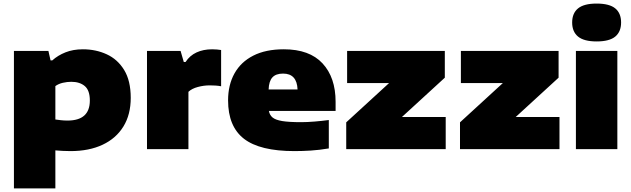

<svg xmlns="http://www.w3.org/2000/svg" viewBox="-20 -835 3534 1075"><path d="M58 220V-550H251L263 -497H273Q304 -525 346.8 -542Q389.5 -559 444 -559Q516.5 -559 577.5 -531Q638.5 -503 675.2 -443Q712 -383 712 -287Q712 -193.5 671 -126.8Q630 -60 554.2 -24.5Q478.5 11 375 11Q352.5 11 330.8 9.8Q309 8.5 290 7V220ZM358 -160Q483 -160 483 -272Q483 -329 454.8 -353Q426.5 -377 379 -377Q356 -377 332 -371.5Q308 -366 290 -353V-166Q303.5 -164 321 -162Q338.5 -160 358 -160Z M803 0V-550H991L1009 -488H1019Q1042.5 -524 1080.5 -541.5Q1118.5 -559 1168 -559Q1181.5 -559 1195 -557.8Q1208.5 -556.5 1218 -555V-352Q1203 -355 1185.8 -356Q1168.5 -357 1154 -357Q1121 -357 1087.5 -348Q1054 -339 1035 -321V0Z M1629 11Q1435 11 1346 -58Q1257 -127 1257 -273Q1257 -359.5 1292.8 -423.8Q1328.5 -488 1398 -523.5Q1467.5 -559 1569 -559Q1713 -559 1786 -480Q1859 -401 1859 -265V-214H1485.5Q1489.5 -191 1506 -177.2Q1522.5 -163.5 1560.2 -157.2Q1598 -151 1666 -151Q1700.5 -151 1742 -154.5Q1783.5 -158 1821 -163V-4Q1768 5 1720 8Q1672 11 1629 11ZM1565 -423Q1524.5 -423 1505 -401.5Q1485.5 -380 1484 -334H1646Q1642.5 -423 1565 -423Z M1918.5 0V-150L2158.5 -370H1923.5V-550H2470.5V-400L2230.5 -180H2475.5V0Z M2555.5 0V-150L2795.5 -370H2560.5V-550H3107.5V-400L2867.5 -180H3112.5V0Z M3204.5 0V-550H3436.5V0ZM3320.5 -603Q3249.5 -603 3216.5 -630.2Q3183.5 -657.5 3183.5 -709Q3183.5 -761 3216.5 -788Q3249.5 -815 3320.5 -815Q3392 -815 3424.8 -788Q3457.5 -761 3457.5 -709Q3457.5 -657.5 3424.8 -630.2Q3392 -603 3320.5 -603Z"/></svg>

Font: Encode Sans Exp Black
Style: Regular
Weight: 900
Width: 7
Designer: Multiple Designers
Foundry: Impallari Type
Version: Version 3.002; ttfautohint (v1.8.3) -l 8 -r 50 -G 200 -x 14 